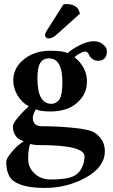

<svg xmlns="http://www.w3.org/2000/svg" viewBox="-20 -696 561 954"><path d="M294.9 -673.8Q300.8 -675.8 311 -675.8Q349.1 -675.8 368.2 -651.9L377.9 -628.9L257.8 -521Q238.8 -504.9 220.2 -504.9Q214.4 -504.9 209.2 -509.5Q204.1 -514.2 204.1 -519Q204.1 -531.2 211.9 -543ZM290 -288.1Q290 -406.2 223.1 -405.8Q193.4 -405.8 179.7 -382.8Q166 -359.9 166 -305.2Q166 -180.2 235.8 -180.2Q259.8 -180.2 274.9 -201.7Q290 -223.1 290 -288.1ZM174.8 24.9Q146 24.9 130.9 19Q119.6 39.1 120.1 96.2Q120.1 136.2 151.6 166Q183.1 195.8 231 195.8Q268.1 195.8 299.1 191.9Q330.1 188 351.1 176.3Q374.5 163.1 387.2 136.5Q399.9 109.9 399.9 81.1Q399.9 24.9 174.8 24.9ZM466.8 -394Q449.7 -394 436.8 -405Q423.8 -416 419.9 -428.2Q414.1 -440.4 400.9 -439.9Q393.1 -439.9 374.5 -429.4Q356 -418.9 350.1 -412.1Q412.1 -361.3 412.1 -291Q412.1 -228 363 -185.1Q314 -142.1 231 -142.1Q180.7 -142.1 157.7 -152.8Q156.7 -150.9 152.1 -141.6Q147.5 -132.3 145.3 -125.2Q143.1 -118.2 143.1 -110.8Q143.1 -68.8 188 -68.8Q263.2 -68.8 344 -61Q424.8 -53.2 451.2 -36.1Q501 -2 501 55.2Q501 133.3 407.5 185.5Q314 237.8 203.1 237.8Q97.2 237.8 49.8 205.1Q10.7 178.2 11.2 106Q11.2 91.8 39.6 57.9Q67.9 23.9 98.1 5.9Q69.3 -2.9 57.1 -22Q43.9 -42 43.9 -67.9Q43.9 -82 70.1 -113.3Q96.2 -144.5 123 -167.5Q87.9 -187 66.9 -222.7Q45.9 -258.3 45.9 -295.9Q45.9 -367.7 113.8 -412.1Q162.6 -444.3 231.9 -443.8Q293.9 -443.8 315.9 -432.1Q340.8 -454.1 378.4 -472.7Q416 -491.2 446.8 -491.2Q473.6 -491.2 492.4 -475.1Q511.2 -459 511.2 -442.9Q510.7 -394 466.8 -394Z"/></svg>

Font: Linux Libertine
Style: Bold
Weight: 700
Designer: Philipp H. Poll
Foundry: Philipp H. Poll
Version: Version 5.0.3